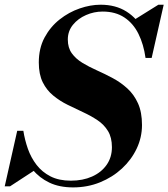

<svg xmlns="http://www.w3.org/2000/svg" viewBox="-54 -780 714 814"><path d="M256 14.5Q197.5 14.5 155.2 -5.8Q113 -26 85.2 -60.2Q57.5 -94.5 41.5 -137.5Q25.5 -180.5 19 -225.5H45Q51 -187 64.2 -149.2Q77.5 -111.5 101 -81Q124.5 -50.5 160.2 -32.2Q196 -14 246.5 -14Q297 -14 336.2 -31.5Q375.5 -49 398 -81Q420.5 -113 420.5 -156Q420.5 -197 403.8 -224.5Q387 -252 359.2 -270.5Q331.5 -289 298.5 -304.2Q265.5 -319.5 232.5 -335.8Q199.5 -352 171.8 -374.8Q144 -397.5 127.2 -431.2Q110.5 -465 110.5 -515Q110.5 -575.5 135 -621Q159.5 -666.5 198.8 -697.5Q238 -728.5 283.8 -744.2Q329.5 -760 372.5 -760Q436.5 -760 482.2 -731Q528 -702 554.8 -651Q581.5 -600 589 -534.5H563Q555 -592 533 -636.5Q511 -681 473.2 -706Q435.5 -731 381 -731Q344.5 -731 310.8 -716.2Q277 -701.5 255.2 -674.8Q233.5 -648 233.5 -612.5Q233.5 -577.5 250.5 -554Q267.5 -530.5 295.5 -513.5Q323.5 -496.5 357.2 -481.5Q391 -466.5 424.5 -448.5Q458 -430.5 486 -405Q514 -379.5 531 -342Q548 -304.5 548 -250Q548 -197.5 525.5 -150Q503 -102.5 463 -65.5Q423 -28.5 370 -7Q317 14.5 256 14.5ZM-34 10 19 -225.5H45L55.5 -148Q65.5 -122 75.2 -101Q85 -80 96.5 -60.5L-11.5 10ZM563 -534.5 559 -598Q550 -623.5 539.8 -646Q529.5 -668.5 514 -695.5L617.5 -760H640L589 -534.5Z"/></svg>

Font: Bodoni Moda 9pt
Style: Bold Italic
Weight: 700
Italic angle: -13°
Designer: Owen Earl
Foundry: indestructible type
Version: Version 2.004